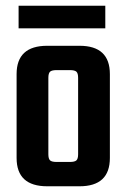

<svg xmlns="http://www.w3.org/2000/svg" viewBox="-20 -651 442 671"><path d="M145 -491H258Q364 -491 364 -392V-99Q364 0 258 0H145Q38 0 38 -99V-392Q38 -491 145 -491ZM253 -112V-379Q253 -395 247 -400.5Q241 -406 224 -406H178Q161 -406 155 -400.5Q149 -395 149 -379V-112Q149 -96 155 -90.5Q161 -85 178 -85H224Q241 -85 247 -90.5Q253 -96 253 -112ZM348 -631V-552H45V-631Z"/></svg>

Font: Teko Medium
Style: Regular
Weight: 500
Designer: Manushi Parikh, Jonny Pinhorn
Foundry: Indian Type Foundry
Version: Version 1.106;PS 1.0;hotconv 1.0.78;makeotf.lib2.5.61930; tt